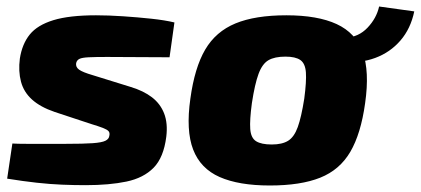

<svg xmlns="http://www.w3.org/2000/svg" viewBox="-20 -558 1293 590"><path d="M275 -511Q313 -511 358 -508Q403 -505 445 -500.5Q487 -496 516 -489L501 -382Q452 -382 404 -382.5Q356 -383 309 -383Q273 -383 252.5 -382Q232 -381 224 -377Q216 -373 214 -364Q212 -352 223 -344Q234 -336 265 -327L381 -291Q421 -279 447 -259Q473 -239 484.5 -209Q496 -179 491 -138Q483 -74 452 -42.5Q421 -11 368.5 0Q316 11 243 11Q208 11 171 9.5Q134 8 93 3.5Q52 -1 2 -9L18 -117Q33 -116 61 -116Q89 -116 121.5 -116Q154 -116 183 -116Q237 -116 265 -118Q293 -120 304 -125.5Q315 -131 316 -141Q318 -150 313.5 -155Q309 -160 296 -165Q283 -170 260 -177L148 -214Q104 -229 78.5 -252Q53 -275 44.5 -307Q36 -339 41 -378Q48 -423 71.5 -452Q95 -481 144 -496Q193 -511 275 -511Z M860 -511Q956 -511 1014.5 -484Q1073 -457 1094.5 -398Q1116 -339 1102 -241Q1089 -147 1056.5 -91.5Q1024 -36 964 -12Q904 12 809 12Q714 12 655 -14Q596 -40 573.5 -98.5Q551 -157 565 -255Q578 -350 610.5 -405.5Q643 -461 703.5 -486Q764 -511 860 -511ZM857 -384Q824 -384 805 -373Q786 -362 774.5 -331Q763 -300 754 -241Q747 -189 749 -161.5Q751 -134 767 -124Q783 -114 815 -114Q847 -114 865.5 -125.5Q884 -137 895 -167.5Q906 -198 915 -255Q922 -308 920 -335.5Q918 -363 903 -373.5Q888 -384 857 -384ZM1033 -368 1042 -442Q1082 -444 1109.5 -473Q1137 -502 1145 -538L1253 -523Q1242 -470 1210.5 -433.5Q1179 -397 1133 -380Q1087 -363 1033 -368Z"/></svg>

Font: Exo 2 ExtraBold
Style: Italic
Weight: 800
Italic angle: -8°
Designer: Natanael Gama
Foundry: Natanael Gama
Version: Version 2.010